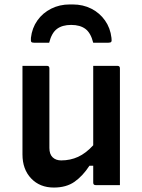

<svg xmlns="http://www.w3.org/2000/svg" viewBox="-20 -832 640 863"><path d="M300 -720Q260 -720 236 -702Q212 -684 201 -640H133Q123 -640 120.5 -644Q118 -648 119 -662Q124 -706 148 -740Q172 -774 210 -793Q248 -812 293 -812H307Q353 -812 390.5 -793Q428 -774 452 -740Q476 -706 481 -662Q483 -648 480 -644Q477 -640 467 -640H399Q388 -684 364 -702Q340 -720 300 -720ZM191 -536Q202 -536 202 -525V-167Q202 -139 216.5 -125Q231 -111 255 -111Q296 -111 331 -127Q366 -143 399 -179V-536H508Q519 -536 519 -525V0H410Q399 0 399 -11V-87H382Q352 -41 315 -15Q278 11 222 11Q159 11 120 -30Q81 -71 81 -138V-536Z"/></svg>

Font: Recursive Mn Lnr St SmB
Style: Regular
Weight: 600
Monospace: yes
Version: Version 1.079;hotconv 1.0.112;makeotfexe 2.5.65598; ttfautoh